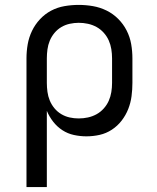

<svg xmlns="http://www.w3.org/2000/svg" viewBox="-20 -548 640 783"><path d="M88 215V-310Q88 -339 93 -367.5Q98 -396 110.5 -422Q123 -448 143 -469.5Q163 -491 188.5 -504.5Q214 -518 243 -523Q272 -528 301 -528Q330 -528 359 -523Q388 -518 414.5 -505Q441 -492 462 -471Q483 -450 496.5 -423.5Q510 -397 515 -368Q520 -339 520 -310V-210Q520 -183 516.5 -156Q513 -129 503 -103.5Q493 -78 476 -56Q459 -34 436 -19Q413 -4 386.5 2Q360 8 332 8Q307 8 281.5 2.5Q256 -3 234.5 -17Q213 -31 197 -51.5Q181 -72 171 -96V215ZM301 -65Q320 -65 338.5 -69Q357 -73 373.5 -82Q390 -91 403 -105.5Q416 -120 423.5 -137Q431 -154 434 -172.5Q437 -191 437 -210V-310Q437 -329 434 -347.5Q431 -366 423.5 -383Q416 -400 403 -414.5Q390 -429 373.5 -438Q357 -447 338.5 -451Q320 -455 301 -455Q283 -455 264.5 -451Q246 -447 230 -437.5Q214 -428 202 -413.5Q190 -399 183 -382Q176 -365 173.5 -346.5Q171 -328 171 -310V-210Q171 -192 173.5 -173.5Q176 -155 183 -138Q190 -121 202 -106.5Q214 -92 230 -82.5Q246 -73 264 -69Q282 -65 301 -65Z"/></svg>

Font: Bmono
Style: Regular
Weight: 400
Monospace: yes
Designer: Belleve Invis
Foundry: Belleve Invis
Version: Version 11.2.2; ttfautohint (v1.8.2)